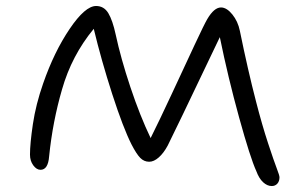

<svg xmlns="http://www.w3.org/2000/svg" viewBox="-20 -666 1003 641"><path d="M887.2 -44.9Q872.1 -44.9 858.4 -57.6Q844.7 -70.3 835.9 -94.2Q815.4 -139.2 778.3 -273.7Q741.2 -408.2 713.9 -542Q551.3 -201.2 540 -180.2Q526.4 -154.8 510 -140.4Q493.7 -126 478 -126Q460.9 -126 448.2 -138.9Q435.5 -151.9 418.9 -184.1Q391.1 -239.3 354.7 -351.8Q318.4 -464.4 293 -569.8Q219.2 -480.5 187 -367.2Q155.8 -259.8 144 -144Q140.6 -99.1 115.2 -99.1Q102.1 -99.1 91.1 -114Q80.1 -128.9 80.1 -149.9Q80.1 -186 89.8 -251.7Q99.6 -317.4 124 -387.2Q160.6 -492.7 212.4 -569.3Q264.2 -646 300.8 -646Q327.1 -646 341.6 -622.1Q356 -598.1 366.2 -550.8Q383.3 -471.2 415.3 -375.2Q447.3 -279.3 482.9 -205.1Q509.8 -258.8 553.5 -352.5Q597.2 -446.3 629.6 -515.9Q662.1 -585.4 671.9 -602.1Q694.8 -641.1 717.8 -641.1Q736.8 -641.1 755.6 -617.9Q774.4 -594.7 780.8 -563Q807.6 -431.6 835 -326.2Q855 -248.5 875 -187.7Q895 -127 904.1 -103.5Q913.1 -80.1 913.1 -74.2Q913.1 -61 906 -53Q898.9 -44.9 887.2 -44.9Z"/></svg>

Font: Shantell Sans Irregular Bouncy
Style: Regular
Weight: 300
Designer: Stephen Nixon, Anya Danilova, Shantell Martin
Foundry: Arrow Type
Version: Version 1.006;[9816181b4]